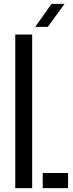

<svg xmlns="http://www.w3.org/2000/svg" viewBox="-20 -980 382 1000"><path d="M59.5 0V-800H147.5V0ZM202.5 0V-79H334.5V0ZM163.5 -840 248.5 -960H316.5L229 -840Z"/></svg>

Font: Big Shoulders Stencil Text Medium
Style: Regular
Weight: 500
Designer: Patric King
Foundry: XO Type Co
Version: Version 1.000